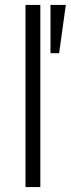

<svg xmlns="http://www.w3.org/2000/svg" viewBox="-20 -756 286 776"><path d="M143 -736V0H83V-736ZM184 -541V-736H246L219 -541Z"/></svg>

Font: Muli Light
Style: Regular
Weight: 300
Designer: Vernon Adams
Foundry: Vernon Adams
Version: Version 2.100